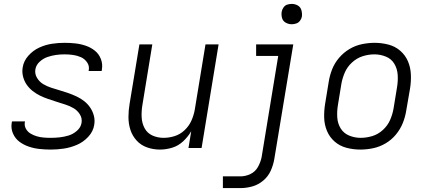

<svg xmlns="http://www.w3.org/2000/svg" viewBox="-20 -757 2200 982"><path d="M239 8Q273 8 306.5 3Q340 -2 373 -16Q406 -30 431.5 -57.5Q457 -85 462 -119Q466 -143 460 -165.5Q454 -188 441.5 -206.5Q429 -225 411.5 -239Q394 -253 373 -263Q352 -273 330.5 -280.5Q309 -288 287 -294.5Q265 -301 243 -308Q221 -315 201.5 -326.5Q182 -338 169.5 -358.5Q157 -379 161 -403Q165 -425 183 -441.5Q201 -458 223 -465.5Q245 -473 266.5 -476Q288 -479 310 -479Q332 -479 353.5 -476Q375 -473 394 -464.5Q413 -456 425.5 -438Q438 -420 434 -398Q434 -396 433 -394H500Q501 -398 501 -401Q506 -429 496 -455Q486 -481 465.5 -497.5Q445 -514 419 -523Q393 -532 365.5 -535Q338 -538 310 -538Q278 -538 245 -533Q212 -528 180.5 -513.5Q149 -499 125 -472Q101 -445 96 -412Q92 -388 98 -365Q104 -342 116.5 -324Q129 -306 146.5 -292Q164 -278 184.5 -268Q205 -258 227 -250.5Q249 -243 271 -236Q293 -229 315 -222Q337 -215 356.5 -203.5Q376 -192 388.5 -172Q401 -152 397 -128Q393 -105 373.5 -88Q354 -71 331 -64Q308 -57 285 -54.5Q262 -52 240 -52Q221 -52 203 -53.5Q185 -55 168 -60Q151 -65 136 -74Q121 -83 112.5 -98.5Q104 -114 107 -132Q107 -134 108 -136H42Q40 -133 40 -129Q35 -100 46.5 -74Q58 -48 79.5 -32Q101 -16 127.5 -7Q154 2 182.5 5Q211 8 239 8Z M798 8Q829 8 860.5 -1.5Q892 -11 917 -34.5Q942 -58 958 -86L944 0H1011L1098 -530H1031L976 -195Q971 -167 959 -140Q947 -113 924.5 -91.5Q902 -70 873.5 -61Q845 -52 817 -52Q786 -52 759.5 -64Q733 -76 719.5 -101.5Q706 -127 704.5 -157Q703 -187 708 -218L759 -530H693L643 -227Q637 -193 637 -158.5Q637 -124 647 -93Q657 -62 679 -38Q701 -14 732.5 -3Q764 8 798 8Z M1120 205H1210Q1240 205 1270.5 196.5Q1301 188 1326.5 166.5Q1352 145 1365 115.5Q1378 86 1383 56L1480 -530H1290V-471H1403L1318 47Q1313 72 1299.5 96.5Q1286 121 1261 133Q1236 145 1210 145H1120ZM1472 -633Q1484 -633 1495.5 -637Q1507 -641 1514.5 -651Q1522 -661 1524 -672Q1526 -689 1521.5 -705Q1517 -721 1503 -729Q1489 -737 1472 -737Q1461 -737 1449.5 -733.5Q1438 -730 1430.5 -719.5Q1423 -709 1421 -698Q1418 -681 1422.5 -665Q1427 -649 1441.5 -641Q1456 -633 1472 -633Z M1823 8Q1856 8 1889 1Q1922 -6 1952.5 -24Q1983 -42 2005.5 -69.5Q2028 -97 2040.5 -128.5Q2053 -160 2058 -193L2077 -303Q2083 -339 2081.5 -375.5Q2080 -412 2066.5 -443.5Q2053 -475 2027 -497.5Q2001 -520 1966.5 -529Q1932 -538 1896 -538Q1864 -538 1830.5 -531Q1797 -524 1767 -506Q1737 -488 1714 -461Q1691 -434 1678.5 -402Q1666 -370 1661 -337L1643 -227Q1637 -191 1638 -155Q1639 -119 1652.5 -87Q1666 -55 1692 -32.5Q1718 -10 1752.5 -1Q1787 8 1823 8ZM1825 -52Q1794 -52 1766 -63.5Q1738 -75 1722.5 -100Q1707 -125 1705 -156Q1703 -187 1708 -218L1726 -328Q1731 -357 1743.5 -386Q1756 -415 1780.5 -437.5Q1805 -460 1835 -469.5Q1865 -479 1895 -479Q1925 -479 1953.5 -467.5Q1982 -456 1997 -430.5Q2012 -405 2014 -374.5Q2016 -344 2011 -313L1993 -203Q1988 -173 1975.5 -144Q1963 -115 1938.5 -92.5Q1914 -70 1884 -61Q1854 -52 1825 -52Z"/></svg>

Font: Iosevka Sparkle Light Oblique
Style: Regular
Weight: 300
Italic angle: -9°
Designer: Belleve Invis
Foundry: Belleve Invis
Version: Version 4.5.0; ttfautohint (v1.8.3)